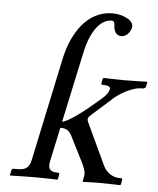

<svg xmlns="http://www.w3.org/2000/svg" viewBox="-51 -742 649 787"><g transform="rotate(5 273.5 -348.5)"><path d="M193 -496 103 -72C97 -43 85 -28 51 -28H32C27 -28 24 -25 23 -20L19 -1L21 1C21 1 88 -1 124 -1C163 -1 214 1 214 1L216 -1L220 -20C221 -25 218 -28 214 -28H212C179 -28 172 -43 178 -72L208 -212C233 -212 246 -205 259 -176L311 -73C324 -44 325 -33 322 -20L318 -1L321 1C321 1 348 -1 383 -1C422 -1 473 1 473 1L475 -1L479 -20C480 -25 479 -28 472 -28H465C440 -28 412 -46 400 -73L319 -246C317 -250 316 -255 317 -260C318 -264 320 -267 323 -270L417 -354C448 -380 496 -402 523 -402H530C535 -402 542 -405 543 -410L547 -429L544 -431C544 -431 489 -429 450 -429C415 -429 368 -431 368 -431L364 -429L360 -410C359 -406 361 -402 366 -402H370C394 -402 398 -394 396 -386C394 -376 387 -363 368 -347C301 -288 241 -243 213 -237L275 -526C294 -618 335 -668 379 -668C387 -668 391 -663 392 -652C392 -631 400 -608 424 -608C441 -608 459 -622 465 -647C471 -677 422 -698 381 -698C275 -698 215 -598 193 -496Z"/></g></svg>

Font: Libertinus Sans
Style: Italic
Weight: 400
Italic angle: -12°
Designer: Philipp H. Poll, Khaled Hosny
Foundry: Caleb Maclennan
Version: Version 7.050;RELEASE